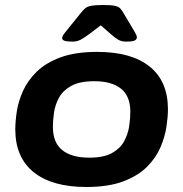

<svg xmlns="http://www.w3.org/2000/svg" viewBox="-20 -738 731 766"><path d="M324 8Q188 8 114.5 -51Q41 -110 41 -222Q41 -253 47 -293Q53 -333 71.5 -374.5Q90 -416 126 -451.5Q162 -487 221 -509Q280 -531 368 -531Q504 -531 577 -472.5Q650 -414 650 -302Q650 -272 644 -232Q638 -192 620 -150Q602 -108 566.5 -72.5Q531 -37 472 -14.5Q413 8 324 8ZM336 -109Q394 -109 427 -127.5Q460 -146 475.5 -175Q491 -204 495.5 -235.5Q500 -267 500 -292Q500 -354 463 -384Q426 -414 356 -414Q298 -414 264.5 -395.5Q231 -377 215.5 -348.5Q200 -320 195.5 -289Q191 -258 191 -232Q191 -169 228.5 -139Q266 -109 336 -109ZM269 -572Q246 -572 237 -575.5Q228 -579 228 -586Q228 -591 231.5 -597Q235 -603 245 -615L303 -687Q312 -698 320 -705Q328 -712 344 -715Q360 -718 391 -718Q422 -718 437 -715Q452 -712 459 -705Q466 -698 472 -687L515 -615Q520 -606 523 -600Q526 -594 526 -589Q526 -581 517.5 -576.5Q509 -572 483 -572Q464 -572 451 -580Q438 -588 422 -602L382 -637L336 -602Q317 -588 302.5 -580Q288 -572 269 -572Z"/></svg>

Font: Asap Expanded Expanded Regular
Style: Bold Italic
Weight: 700
Width: 7
Italic angle: -6°
Designer: Pablo Cosgaya
Foundry: Omnibus-Type
Version: Version 3.001; ttfautohint (v1.8.4.7-5d5b)